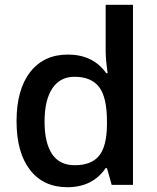

<svg xmlns="http://www.w3.org/2000/svg" viewBox="-20 -780 663 810"><path d="M264.2 9.8Q163.1 9.8 106.4 -63.5Q49.8 -136.7 49.8 -269Q49.8 -401.9 107.2 -475.8Q164.6 -549.8 266.1 -549.8Q372.6 -549.8 428.2 -471.2H434.1Q425.8 -529.3 425.8 -563V-759.8H541V0H451.2L431.2 -70.8H425.8Q370.6 9.8 264.2 9.8ZM294.9 -83Q365.7 -83 397.9 -122.8Q430.2 -162.6 431.2 -252V-268.1Q431.2 -370.1 397.9 -413.1Q364.7 -456.1 293.9 -456.1Q233.4 -456.1 200.7 -407Q168 -357.9 168 -267.1Q168 -177.2 199.7 -130.1Q231.4 -83 294.9 -83Z"/></svg>

Font: f1_46825          
Style: Regular
Weight: 600
Foundry: Ascender Corporation
Version: Version 1.10